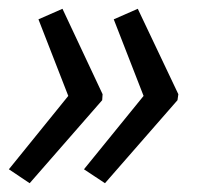

<svg xmlns="http://www.w3.org/2000/svg" viewBox="-27 -480 458 437"><path d="M211.9 -63 164.1 -94.7 299.8 -261.7 231.9 -436 286.6 -460 378.9 -265.6 377 -252ZM40.5 -63 -6.8 -94.7 128.4 -261.7 60.5 -436 115.2 -460 206.5 -265.6 205.6 -252Z"/></svg>

Font: Open Sans Condensed
Style: Italic
Weight: 400
Width: 3
Italic angle: -12°
Designer: Monotype Design Team
Foundry: Monotype Imaging Inc.
Version: Version 3.000